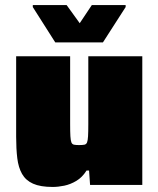

<svg xmlns="http://www.w3.org/2000/svg" viewBox="-20 -733 628 761"><path d="M189 8Q140 8 111 -5Q82 -18 67.5 -43.5Q53 -69 48.5 -106Q44 -143 44 -191V-510H258V-241Q258 -210 259 -193Q260 -176 263 -168.5Q266 -161 273.5 -159.5Q281 -158 293 -158Q307 -158 314.5 -159.5Q322 -161 325 -168.5Q328 -176 329 -193Q330 -210 330 -241V-510H544V0H337L333 -57H323Q306 -30 282.5 -16Q259 -2 234.5 3Q210 8 189 8ZM199 -565 110 -705V-713H244L296 -641L344 -713H478V-705L388 -565Z"/></svg>

Font: Saira Thin Black
Style: Regular
Weight: 900
Version: Version 1.101